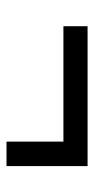

<svg xmlns="http://www.w3.org/2000/svg" viewBox="134 -576 295 604"><g transform="rotate(90 282.0 -273.5)"><path d="M425 -146V-325H62V-401H502V-146Z"/></g></svg>

Font: Noto Serif ExtraBold
Style: Italic
Weight: 800
Italic angle: -12°
Designer: Monotype Design Team
Foundry: Monotype Imaging Inc.
Version: Version 2.013